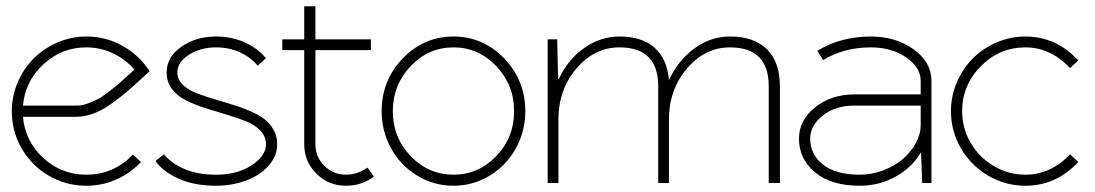

<svg xmlns="http://www.w3.org/2000/svg" viewBox="-20 -591 3537 620"><path d="M228 -250Q244.1 -250 262.7 -256.6Q281.2 -263.2 294.9 -270.3Q308.6 -277.3 329.8 -293.7Q351.1 -310.1 359.4 -317.1Q367.7 -324.2 389.9 -344.2Q412.1 -364.3 414.1 -366.2Q384.8 -399.9 344.5 -418.9Q304.2 -438 258.8 -438Q179.2 -438 120.1 -383.3Q61 -328.6 54.2 -250ZM227.1 -213.9H54.2Q61 -134.8 119.9 -80.8Q178.7 -26.9 258.8 -26.9Q347.2 -26.9 409.2 -91.8L435.1 -67.9Q401.4 -31.7 355.7 -11.5Q310.1 8.8 258.8 8.8Q193.4 8.8 137.9 -23.4Q82.5 -55.7 50.3 -111.1Q18.1 -166.5 18.1 -231.9Q18.1 -280.8 37.4 -325.4Q56.6 -370.1 88.9 -402.3Q121.1 -434.6 165.8 -453.9Q210.4 -473.1 258.8 -473.1Q317.9 -473.1 369.1 -446.5Q420.4 -419.9 454.1 -374L462.9 -360.8L451.2 -350.1Q444.3 -344.2 420.4 -322Q396.5 -299.8 377.9 -284.9Q359.4 -270 333.3 -251.7Q307.1 -233.4 280 -223.6Q252.9 -213.9 227.1 -213.9Z M677.7 -26.9Q746.6 -26.9 792.7 -57.4Q838.9 -87.9 838.9 -125Q838.9 -149.9 821.3 -168.7Q803.7 -187.5 775.4 -199Q747.1 -210.4 712.9 -220.5Q678.7 -230.5 644.3 -241.5Q609.9 -252.4 581.5 -266.4Q553.2 -280.3 535.6 -303.2Q518.1 -326.2 518.1 -356.9Q518.1 -406.7 565.4 -439.9Q612.8 -473.1 677.7 -473.1Q727.1 -473.1 769.3 -454.6Q811.5 -436 838.9 -402.8L812 -378.9Q789.6 -406.2 754.6 -422.1Q719.7 -438 677.7 -438Q627.9 -438 590.3 -414.3Q552.7 -390.6 552.7 -356.9Q552.7 -334 570.6 -317.1Q588.4 -300.3 616.7 -289.3Q645 -278.3 679.4 -268.6Q713.9 -258.8 748.3 -247.3Q782.7 -235.8 811 -221.2Q839.4 -206.5 857.2 -181.9Q875 -157.2 875 -125Q875 -86.4 846.7 -55.2Q818.4 -23.9 773.4 -7.6Q728.5 8.8 677.7 8.8Q607.4 8.8 557.1 -13.9Q506.8 -36.6 481.9 -70.8L509.8 -92.8Q530.3 -65.9 573 -46.4Q615.7 -26.9 677.7 -26.9Z M962.4 -570.8H998.5V-463.9H1177.7V-429.2H998.5V-125Q998.5 -84.5 1027.3 -55.7Q1056.2 -26.9 1096.7 -26.9Q1134.3 -26.9 1166.5 -49.8L1187.5 -21Q1148.4 8.8 1096.7 8.8Q1041 8.8 1001.7 -30.3Q962.4 -69.3 962.4 -125V-429.2H891.6V-463.9H962.4Z M1676.3 -231.9Q1676.3 -166.5 1645.3 -111.1Q1614.3 -55.7 1560.8 -23.4Q1507.3 8.8 1444.3 8.8Q1381.3 8.8 1327.9 -23.4Q1274.4 -55.7 1243.4 -111.1Q1212.4 -166.5 1212.4 -231.9Q1212.4 -331.5 1280.5 -402.3Q1348.6 -473.1 1444.3 -473.1Q1540 -473.1 1608.2 -402.3Q1676.3 -331.5 1676.3 -231.9ZM1582.5 -377.4Q1524.9 -438 1444.3 -438Q1363.8 -438 1306.2 -377.4Q1248.5 -316.9 1248.5 -231.9Q1248.5 -147 1306.2 -86.9Q1363.8 -26.9 1444.3 -26.9Q1524.9 -26.9 1582.5 -86.9Q1640.1 -147 1640.1 -231.9Q1640.1 -316.9 1582.5 -377.4Z M1748.5 -463.9H1779.3L1782.2 -335H1784.2Q1813 -397.9 1865.7 -435.5Q1918.5 -473.1 1980.5 -473.1Q2053.2 -473.1 2094 -436.8Q2134.8 -400.4 2140.1 -332Q2169.4 -396 2222.2 -434.6Q2274.9 -473.1 2337.4 -473.1Q2415.5 -473.1 2457 -431.6Q2498.5 -390.1 2498.5 -312V0H2462.4V-312Q2462.4 -438 2337.4 -438Q2256.3 -438 2198.2 -369.6Q2140.1 -301.3 2140.1 -205.1V0H2105.5V-312Q2105.5 -438 1980.5 -438Q1899.4 -438 1841.3 -369.6Q1783.2 -301.3 1783.2 -205.1V0H1748.5Z M2755.9 8.8Q2664.6 8.8 2612.3 -34.2Q2560.1 -77.1 2560.1 -143.1Q2560.1 -203.1 2612.5 -244.6Q2665 -286.1 2737.8 -286.1H2953.1V-330.1Q2953.1 -373 2906.2 -405.5Q2859.4 -438 2792 -438Q2705.1 -438 2638.2 -397L2619.1 -426.8Q2694.8 -473.1 2792 -473.1Q2872.1 -473.1 2929.9 -431.9Q2987.8 -390.6 2987.8 -330.1V0H2958L2954.1 -98.1H2953.1Q2924.3 -49.3 2871.6 -20.3Q2818.8 8.8 2755.9 8.8ZM2755.9 -26.9Q2795.9 -26.9 2833.3 -41.3Q2870.6 -55.7 2896.5 -78.4Q2922.4 -101.1 2937.7 -129.9Q2953.1 -158.7 2953.1 -187V-250H2737.8Q2677.7 -250 2637 -218Q2596.2 -186 2596.2 -143.1Q2596.2 -92.8 2637.5 -59.8Q2678.7 -26.9 2755.9 -26.9Z M3291.5 -473.1Q3390.1 -473.1 3461.9 -396L3435.5 -371.1Q3372.1 -438 3291.5 -438Q3207 -438 3147 -377Q3086.9 -315.9 3086.9 -231.9Q3086.9 -176.8 3114.5 -129.6Q3142.1 -82.5 3189.2 -54.7Q3236.3 -26.9 3291.5 -26.9Q3373 -26.9 3435.5 -92.8L3461.9 -67.9Q3390.6 8.8 3291.5 8.8Q3226.6 8.8 3171.1 -23.7Q3115.7 -56.2 3083.3 -111.6Q3050.8 -167 3050.8 -231.9Q3050.8 -280.8 3069.8 -325.2Q3088.9 -369.6 3121.1 -402.1Q3153.3 -434.6 3198 -453.9Q3242.7 -473.1 3291.5 -473.1Z"/></svg>

Font: RawengulkSans
Style: Regular
Weight: 500
Designer: gluk (gluksza@wp.pl)
Foundry: gluk (gluksza@wp.pl)
Version: Version 0.94